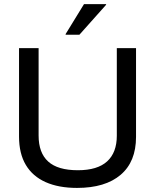

<svg xmlns="http://www.w3.org/2000/svg" viewBox="-20 -911 760 941"><path d="M357.5 10Q267.5 10 203.8 -18.3Q140 -46.7 106.7 -102.5Q73.3 -158.3 73.3 -241.7V-675H169.2V-246.7Q169.2 -161.7 216.3 -119.2Q263.3 -76.7 361.7 -76.7Q457.5 -76.7 505 -120Q552.5 -163.3 552.5 -245.8V-675H646.7V-240Q646.7 -118.3 571.2 -54.2Q495.8 10 357.5 10ZM301.7 -740.8V-744.2L391.7 -890.8H500V-887.5L369.2 -740.8Z"/></svg>

Font: Funnel Display
Style: Regular
Weight: 400
Designer: NORD ID, Kristian Moeller
Foundry: Dicotype
Version: Version 1.000